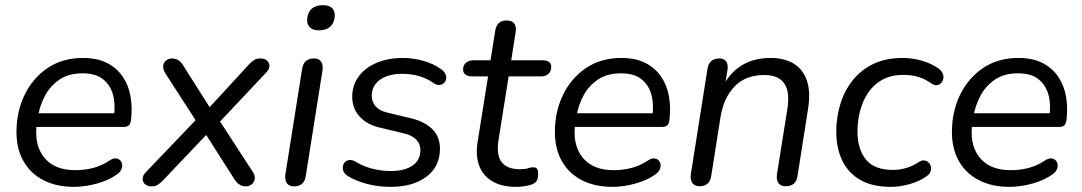

<svg xmlns="http://www.w3.org/2000/svg" viewBox="-20 -722 4231 751"><path d="M269.9 8.9Q200.7 8.9 149.9 -17.2Q99.1 -43.4 71.8 -91.6Q44.4 -139.7 44.4 -205.6Q44.4 -285 76 -350.5Q107.6 -416.1 165.9 -455.7Q224.3 -495.3 303.8 -495.3Q361.1 -495.3 399.7 -475.1Q438.3 -454.9 461 -420.7Q483.7 -386.5 490.9 -343.1Q498.1 -299.7 492.6 -254.3Q490.6 -237 483.7 -231.3Q476.8 -225.5 462.4 -225.5H106.8L114.7 -279H443.4L425.4 -265.6Q432.4 -313 422.1 -351.1Q411.8 -389.3 383 -412.2Q354.3 -435.2 302.8 -435.2Q248.7 -435.2 212.6 -410.7Q176.6 -386.2 156.4 -348.3Q136.2 -310.5 129.1 -269.2L125.2 -245.1Q111.1 -159.9 151 -108.1Q191 -56.4 274 -56.4Q310.4 -56.4 344 -65Q377.6 -73.6 407.8 -93.9Q421.5 -102.8 432 -102.4Q442.6 -101.9 449.2 -95.6Q455.9 -89.3 457.6 -79.8Q459.3 -70.2 454.7 -59.4Q450 -48.7 438.3 -40.3Q404.3 -16.2 358.2 -3.7Q312 8.9 269.9 8.9Z M572.8 6.9Q556.3 6.9 547 -1.6Q537.8 -10 538.1 -22.9Q538.3 -35.8 548.9 -46.9L760.5 -268L759 -230.4L626.9 -434.8Q616.7 -452 618.4 -464.9Q620.1 -477.8 629.8 -485.5Q639.5 -493.3 652.5 -493.3Q666.1 -493.3 676.8 -487Q687.5 -480.7 695.7 -467L808.9 -288.8H787L955.2 -471.4Q965.9 -482.6 975.1 -487.9Q984.4 -493.3 998.9 -493.3Q1015.9 -493.3 1024.9 -484.8Q1033.9 -476.3 1033.7 -463.9Q1033.4 -451.6 1022.8 -439.9L827.4 -232.5L826.4 -268.9L967.3 -52Q978.6 -35.9 976.4 -22.2Q974.2 -8.6 964.2 -0.8Q954.3 6.9 940.8 6.9Q928.1 6.9 917.2 0.1Q906.3 -6.7 898 -19.3L775.9 -210.6L800.6 -209L616.1 -14.9Q605.4 -4.2 596.1 1.4Q586.8 6.9 572.8 6.9Z M1129.4 6.9Q1110.5 6.9 1101.7 -5.7Q1093 -18.3 1096.4 -40.6L1161.8 -453Q1165.2 -473.4 1176.8 -483.4Q1188.5 -493.3 1208.3 -493.3Q1227.3 -493.3 1236 -480.9Q1244.7 -468.5 1241.3 -445.7L1175.9 -33.3Q1173.1 -13.5 1161.7 -3.3Q1150.3 6.9 1129.4 6.9ZM1227.5 -603.3Q1204.1 -603.3 1192.1 -615Q1180.1 -626.8 1181.5 -647.8Q1183.4 -674.3 1199.6 -688.1Q1215.8 -701.9 1243.2 -701.9Q1266.6 -701.9 1278.8 -690.5Q1291.1 -679 1289.2 -657.5Q1287.3 -631.4 1271.4 -617.4Q1255.4 -603.3 1227.5 -603.3Z M1507.8 8.9Q1459.8 8.9 1416.3 -2.4Q1372.9 -13.8 1341.5 -33Q1328.8 -39.8 1324.2 -50.4Q1319.7 -60.9 1321.2 -70.9Q1322.7 -80.9 1329.3 -87.9Q1336 -95 1346.5 -96.1Q1357 -97.3 1370.2 -89.9Q1401.7 -70.7 1437 -61.9Q1472.2 -53.1 1509.4 -53.1Q1563.3 -53.1 1593.9 -74.6Q1624.4 -96 1624.4 -134.6Q1624.4 -159.9 1607.5 -176.6Q1590.6 -193.3 1559.4 -200.4L1464.7 -223.1Q1415 -234.7 1386.4 -266.4Q1357.7 -298.1 1357.7 -343.9Q1357.7 -387.3 1381.9 -421.4Q1406.1 -455.5 1451.1 -475.4Q1496.1 -495.3 1557 -495.3Q1597.3 -495.3 1638 -483.4Q1678.7 -471.5 1706 -450.9Q1717.7 -442.5 1722.4 -431.9Q1727 -421.4 1724.7 -411.9Q1722.5 -402.4 1715.6 -396.3Q1708.7 -390.3 1698.3 -389.6Q1687.8 -388.9 1675.1 -397.3Q1650.1 -415.6 1619 -424.4Q1587.9 -433.3 1553.7 -433.3Q1498.3 -433.3 1466.2 -410Q1434.1 -386.7 1434.1 -347.7Q1434.1 -323.9 1448.8 -306.6Q1463.5 -289.4 1494.3 -281.7L1589 -259Q1642.1 -246 1671.5 -216.4Q1700.9 -186.7 1700.9 -140.4Q1700.9 -70.3 1647.9 -30.7Q1594.9 8.9 1507.8 8.9Z M1998.9 8.9Q1942.3 8.9 1905.6 -12.9Q1868.9 -34.8 1854.3 -74Q1839.7 -113.3 1848.1 -166.6L1889 -423.1H1827Q1810.4 -423.1 1800.9 -430.2Q1791.4 -437.2 1791.4 -449.8Q1791.4 -467.9 1803.1 -477.1Q1814.8 -486.3 1833.7 -486.3H1898.7L1917.4 -603.6Q1920.8 -623 1932 -632.5Q1943.2 -641.9 1962.1 -641.9Q1982.4 -641.9 1991.4 -630Q2000.4 -618.1 1996.9 -596.3L1979.7 -486.3H2100Q2117.6 -486.3 2126.8 -480Q2136.1 -473.7 2136.1 -460.1Q2136.1 -443.5 2125.3 -433.3Q2114.6 -423.1 2096.1 -423.1H1969.5L1930.1 -175.2Q1920.5 -113.6 1942.9 -86.9Q1965.2 -60.1 2012.2 -60.1Q2033.4 -60.1 2045.2 -63.9Q2057 -67.7 2065.4 -67.7Q2075.2 -67.7 2080.1 -62.3Q2085 -57 2085 -43.3Q2085 -22.6 2078.5 -13.6Q2072 -4.5 2058.9 -0.1Q2047.9 3.9 2030.6 6.4Q2013.4 8.9 1998.9 8.9Z M2375.9 8.9Q2306.7 8.9 2255.9 -17.2Q2205.1 -43.4 2177.8 -91.6Q2150.4 -139.7 2150.4 -205.6Q2150.4 -285 2182 -350.5Q2213.6 -416.1 2271.9 -455.7Q2330.3 -495.3 2409.8 -495.3Q2467.1 -495.3 2505.7 -475.1Q2544.3 -454.9 2567 -420.7Q2589.7 -386.5 2596.9 -343.1Q2604.1 -299.7 2598.6 -254.3Q2596.6 -237 2589.7 -231.3Q2582.8 -225.5 2568.4 -225.5H2212.8L2220.7 -279H2549.4L2531.4 -265.6Q2538.4 -313 2528.1 -351.1Q2517.8 -389.3 2489 -412.2Q2460.3 -435.2 2408.8 -435.2Q2354.7 -435.2 2318.6 -410.7Q2282.6 -386.2 2262.4 -348.3Q2242.2 -310.5 2235.1 -269.2L2231.2 -245.1Q2217.1 -159.9 2257 -108.1Q2297 -56.4 2380 -56.4Q2416.4 -56.4 2450 -65Q2483.6 -73.6 2513.8 -93.9Q2527.5 -102.8 2538 -102.4Q2548.6 -101.9 2555.2 -95.6Q2561.9 -89.3 2563.6 -79.8Q2565.3 -70.2 2560.7 -59.4Q2556 -48.7 2544.3 -40.3Q2510.3 -16.2 2464.2 -3.7Q2418 8.9 2375.9 8.9Z M2715.4 6.5Q2696.5 6.5 2687.7 -6.7Q2679 -19.8 2682.4 -42.1L2747.3 -453Q2750.7 -473.4 2762.6 -483.4Q2774.5 -493.3 2793.9 -493.3Q2811.8 -493.3 2820.3 -481.9Q2828.8 -470.4 2825.4 -448.1L2812.2 -364.5L2804.5 -376.2Q2829.5 -432.9 2877.8 -464.1Q2926.2 -495.3 2993.4 -495.3Q3047.4 -495.3 3083.9 -473.6Q3120.4 -451.8 3135.9 -407.4Q3151.4 -362.9 3140.4 -294.1L3099.2 -32.7Q3096.8 -13.4 3084.9 -3.5Q3073 6.5 3052.6 6.5Q3033.7 6.5 3024.7 -6.1Q3015.8 -18.7 3019.2 -41.1L3059.4 -293.7Q3070.6 -361.9 3048 -395.2Q3025.5 -428.6 2969.4 -428.6Q2896.1 -428.6 2853.2 -383.9Q2810.3 -339.2 2798.1 -263.5L2761.9 -33.8Q2756.1 6.5 2715.4 6.5Z M3464.3 8.9Q3392.2 8.9 3344.9 -18.3Q3297.7 -45.5 3274.3 -94.4Q3251 -143.3 3251 -207.2Q3251 -260.6 3266.1 -312.1Q3281.3 -363.6 3312.9 -404.9Q3344.5 -446.2 3393.8 -470.8Q3443.2 -495.3 3511 -495.3Q3548.6 -495.3 3584.4 -484.9Q3620.2 -474.6 3646.1 -457.4Q3660.3 -448.5 3665.9 -437.5Q3671.6 -426.4 3669.9 -415.7Q3668.2 -404.9 3661.5 -397.6Q3654.9 -390.3 3645.2 -388.9Q3635.4 -387.6 3623.7 -395Q3598.5 -413.3 3571.8 -421.2Q3545 -429 3513.7 -429Q3465.4 -429 3431.1 -410.1Q3396.9 -391.2 3375.5 -358.9Q3354.1 -326.7 3344 -287.6Q3333.9 -248.5 3333.9 -207.6Q3333.9 -139.5 3366.6 -98.4Q3399.4 -57.3 3473.9 -57.3Q3497.6 -57.3 3523.9 -64.7Q3550.2 -72.1 3575.8 -89.3Q3586 -95.8 3595.9 -94.4Q3605.7 -93 3612.3 -86.2Q3618.9 -79.4 3621.1 -69.9Q3623.4 -60.3 3619.5 -50.3Q3615.6 -40.3 3604 -32.5Q3576.9 -12.8 3538.2 -1.9Q3499.5 8.9 3464.3 8.9Z M3928.9 8.9Q3859.7 8.9 3808.9 -17.2Q3758.1 -43.4 3730.8 -91.6Q3703.4 -139.7 3703.4 -205.6Q3703.4 -285 3735 -350.5Q3766.6 -416.1 3824.9 -455.7Q3883.3 -495.3 3962.8 -495.3Q4020.1 -495.3 4058.7 -475.1Q4097.3 -454.9 4120 -420.7Q4142.7 -386.5 4149.9 -343.1Q4157.1 -299.7 4151.6 -254.3Q4149.6 -237 4142.7 -231.3Q4135.8 -225.5 4121.4 -225.5H3765.8L3773.7 -279H4102.4L4084.4 -265.6Q4091.4 -313 4081.1 -351.1Q4070.8 -389.3 4042 -412.2Q4013.3 -435.2 3961.8 -435.2Q3907.7 -435.2 3871.6 -410.7Q3835.6 -386.2 3815.4 -348.3Q3795.2 -310.5 3788.1 -269.2L3784.2 -245.1Q3770.1 -159.9 3810 -108.1Q3850 -56.4 3933 -56.4Q3969.4 -56.4 4003 -65Q4036.6 -73.6 4066.8 -93.9Q4080.5 -102.8 4091 -102.4Q4101.6 -101.9 4108.2 -95.6Q4114.9 -89.3 4116.6 -79.8Q4118.3 -70.2 4113.7 -59.4Q4109 -48.7 4097.3 -40.3Q4063.3 -16.2 4017.2 -3.7Q3971 8.9 3928.9 8.9Z"/></svg>

Font: Nunito ExtraLight
Style: Italic
Weight: 200
Italic angle: -9°
Designer: Vernon Adams
Foundry: Vernon Adams
Version: Version 3.602